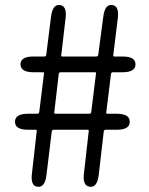

<svg xmlns="http://www.w3.org/2000/svg" viewBox="-20 -747 595 768"><path d="M130 0Q101 -3 108 -55L127 -223Q128 -228 123 -228H92Q40 -228 40 -260Q40 -292 92 -292H129Q136 -292 137 -299L156 -453Q157 -458 152 -458H114Q62 -458 62 -490Q62 -521 114 -521H157Q164 -521 165 -528L184 -679Q190 -731 220 -727Q249 -723 242 -672L225 -526Q224 -521 229 -521H365Q372 -521 373 -528L393 -679Q399 -731 429 -727Q458 -723 451 -672L433 -526Q432 -521 437 -521H470Q522 -521 522 -490Q522 -458 470 -458H432Q425 -458 424 -451L405 -297Q404 -292 409 -292H447Q499 -292 499 -260Q499 -228 447 -228H403Q396 -228 395 -221L375 -48Q369 4 339 0Q309 -4 316 -55L335 -223Q336 -228 331 -228H195Q188 -228 187 -221L166 -48Q160 4 130 0ZM197 -297Q196 -292 201 -292H337Q344 -292 345 -299L364 -453Q365 -458 360 -458H223Q216 -458 215 -451Z"/></svg>

Font: Resource Han Rounded HK
Style: Regular
Weight: 400
Designer: Cyano Hao (round all glyphs); Ryoko NISHIZUKA  (kana, bopomofo & ideographs); Paul D. Hunt (Latin, Greek & Cyrillic); Sa
Foundry: Cyano Hao
Version: 0.990